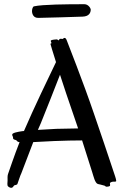

<svg xmlns="http://www.w3.org/2000/svg" viewBox="-20 -873 587 912"><path d="M532 -14C532 -19 530 -25 527 -35C523 -45 500 -119 427 -331C374 -487 301 -670 298 -679C295 -688 291 -693 287 -693C281 -693 281 -688 277 -688C273 -688 268 -690 264 -688C264 -688 261 -687 260 -681C252 -686 249 -686 249 -686C245 -686 225 -684 222 -681C222 -681 219 -679 225 -668C219 -667 220 -663 220 -663C220 -661 231 -626 246 -578C217 -518 138 -354 94 -251C91 -250 88 -250 86 -250C65 -247 38 -242 38 -234C38 -225 43 -224 42 -220C41 -217 43 -211 48 -210C53 -208 58 -208 61 -203C63 -200 68 -198 73 -198C48 -135 21 -54 18 -46C15 -37 16 -27 16 -16C16 -5 13 6 18 12C24 18 33 21 38 18C43 16 45 8 49 7C53 6 62 5 63 0C65 -4 77 -43 81 -49L138 -198L236 -203C278 -205 342 -206 370 -206L418 -55C424 -37 431 -3 445 1C445 1 468 6 477 9C482 14 487 14 487 14C493 14 500 12 502 10C502 10 504 9 502 -4C509 -10 517 -10 517 -10C524 -10 532 -9 532 -14ZM322 -348 351 -263C285 -262 248 -261 248 -261L160 -256L174 -288C198 -347 243 -461 265 -518C284 -460 305 -396 322 -348ZM411 -828C411 -833 400 -853 381 -853C297 -853 182 -852 142 -843C135 -842 132 -828 132 -820C132 -817 133 -788 161 -788C174 -788 355 -793 372 -794C402 -795 411 -811 411 -828Z"/></svg>

Font: Oregano
Style: Regular
Weight: 400
Designer: Astigmatic (AOETI)
Foundry: Astigmatic (AOETI)
Version: Version 1.000